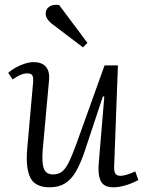

<svg xmlns="http://www.w3.org/2000/svg" viewBox="-20 -785 622 819"><path d="M15 -474Q28 -486 46.5 -496.5Q65 -507 85.5 -513.5Q106 -520 124 -520Q158 -520 175.5 -500.5Q193 -481 189 -441L162 -144Q158 -88 167.5 -64.5Q177 -41 206 -41Q227 -41 242 -51Q257 -61 271.5 -89Q286 -117 305 -169L426 -506H483L467 -77Q466 -56 471.5 -45.5Q477 -35 494 -35Q505 -35 521.5 -40Q538 -45 557 -54L570 -17Q561 -12 547.5 -6Q534 0 519 4.5Q504 9 490 11.5Q476 14 464 14Q423 14 410 -12.5Q397 -39 401 -87L425 -373L419 -374L342 -142Q324 -88 304 -53.5Q284 -19 257 -2.5Q230 14 192 14Q130 14 109.5 -27Q89 -68 96 -150L121 -431Q123 -453 118.5 -462.5Q114 -472 96 -472Q82 -472 66 -465Q50 -458 34 -446ZM353 -602 334 -583 202 -683Q187 -695 180.5 -706.5Q174 -718 175 -729Q175 -745 189.5 -756Q204 -767 232 -764Z"/></svg>

Font: Literata 24pt Light
Style: Italic
Weight: 300
Italic angle: -2°
Designer: Latin by Veronika Burian and Jose Scaglione. Greek by Irene Vlachou. Cyrillic by Vera Evstafieva
Foundry: TypeTogether
Version: Version 3.103;gftools[0.9.29]